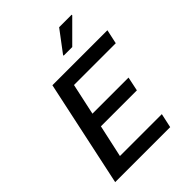

<svg xmlns="http://www.w3.org/2000/svg" viewBox="-252 -1039 1170 1170"><g transform="rotate(-45 332.5 -454.5)"><path d="M367 -772V-767H441L578 -904V-909H470ZM191 -688 44 0H518L538 -92H177L223 -302H533L552 -393H241L285 -596H645L665 -688Z"/></g></svg>

Font: Saira UNSAM Medium Italic
Style: Regular
Weight: 500
Italic angle: -12°
Designer: Hector Gatti with collaboration of the Omnibus-Type team
Foundry: Omnibus-Type
Version: Version 0.072;PS 000.072;hotconv 1.0.88;makeotf.lib2.5.64775